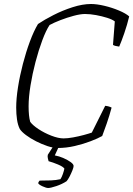

<svg xmlns="http://www.w3.org/2000/svg" viewBox="-20 -740 666 960"><path d="M268 0Q246 0 217.5 -9.5Q189 -19 160.5 -33.5Q132 -48 110 -64.5Q88 -81 79 -95Q69 -115 65 -142.5Q61 -170 61 -202Q61 -247 70 -304Q79 -361 94.5 -420.5Q110 -480 129.5 -532.5Q149 -585 170 -620Q201 -641 247 -664.5Q293 -688 343 -704Q393 -720 435 -720Q464 -720 502 -711Q540 -702 574.5 -687.5Q609 -673 626 -658Q616 -616 601.5 -574Q587 -532 576 -507Q567 -508 557 -510.5Q547 -513 545 -516L554 -633Q541 -643 515.5 -651Q490 -659 460.5 -664.5Q431 -670 405 -670Q382 -670 348.5 -661Q315 -652 282.5 -639.5Q250 -627 228 -615Q210 -588 191.5 -538.5Q173 -489 157.5 -430Q142 -371 132.5 -312.5Q123 -254 123 -209Q123 -184 125 -164.5Q127 -145 131 -131Q143 -114 172.5 -94.5Q202 -75 237 -61.5Q272 -48 298 -48Q318 -48 345.5 -53Q373 -58 399 -65Q425 -72 439 -77L506 -211Q525 -209 538 -202Q527 -161 513.5 -122Q500 -83 491 -60Q470 -48 433.5 -34Q397 -20 354 -10Q311 0 268 0ZM221 200Q211 200 192.5 191.5Q174 183 171 176Q172 171 174 168.5Q176 166 178 163Q210 163 235 162Q260 161 282 156Q289 146 294.5 129.5Q300 113 302 103Q295 93 270 82.5Q245 72 223 66Q222 62 219.5 52.5Q217 43 219 34Q229 19 238.5 3.5Q248 -12 267 -37H288L254 37Q276 41 297.5 50.5Q319 60 333.5 70.5Q348 81 348 90Q348 97 342 112Q336 127 328 142.5Q320 158 313 166Q290 181 261.5 190.5Q233 200 221 200Z"/></svg>

Font: Texturina 72pt 72pt Thin
Style: Italic
Weight: 100
Italic angle: -11°
Designer: Guillermo Torres Carreño
Foundry: Omnibus-Type
Version: Version 1.002; ttfautohint (v1.8.3)